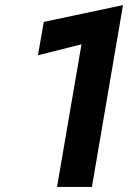

<svg xmlns="http://www.w3.org/2000/svg" viewBox="-20 -734 516 754"><path d="M129 -517 300 -560 204 0H341L463 -714L152 -648Z"/></svg>

Font: Jost SemiBold
Style: Italic
Weight: 600
Italic angle: -5°
Version: Version 3.710